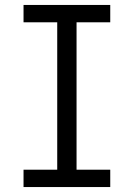

<svg xmlns="http://www.w3.org/2000/svg" viewBox="-20 -755 540 775"><path d="M75 0V-70H211V-665H75V-735H425V-665H289V-70H425V0Z"/></svg>

Font: Iosevka Curly
Style: Regular
Weight: 400
Monospace: yes
Designer: Belleve Invis
Foundry: Belleve Invis
Version: Version 22.1.2; ttfautohint (v1.8.4)